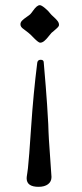

<svg xmlns="http://www.w3.org/2000/svg" viewBox="-20 -709 316 742"><path d="M59 -615Q59 -623 65.5 -629.5Q72 -636 83 -643.5Q94 -651 97 -654Q101 -658 108 -668Q115 -678 121.5 -683.5Q128 -689 134 -689Q140 -689 153.5 -678Q167 -667 175 -656Q178 -652 187 -644Q196 -636 202 -628.5Q208 -621 208 -613Q208 -610 206.5 -607.5Q205 -605 202 -602Q199 -599 196 -596.5Q193 -594 188 -589.5Q183 -585 179 -582Q175 -578 167 -567.5Q159 -557 151 -550.5Q143 -544 135 -544Q129 -544 111 -562Q100 -574 89 -583Q78 -592 72 -596Q66 -600 62.5 -604.5Q59 -609 59 -615ZM83 -20Q83 -23 83.5 -27Q84 -31 85.5 -40.5Q87 -50 88 -59Q92 -93 100.5 -220.5Q109 -348 124 -467Q126 -478 137 -478Q149 -478 149 -468Q158 -365 162 -304.5Q166 -244 166.5 -229Q167 -214 167.5 -200Q168 -186 169 -170Q179 -30 179 -25Q179 -7 165.5 3Q152 13 129 13Q83 13 83 -20Z"/></svg>

Font: OFL Sorts Mill Goudy TT
Style: Regular
Weight: 500
Version: Version 003.000